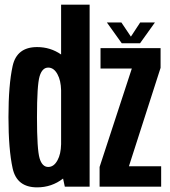

<svg xmlns="http://www.w3.org/2000/svg" viewBox="-20 -805 735 828"><path d="M259.5 0 252 -35Q203 3 140 3Q52.5 3 34.5 -79Q16.5 -161 16.5 -300Q16.5 -439 34.5 -520.5Q52.5 -602 140 -602Q197.5 -602 243.5 -570V-785H366.5V0ZM243.5 -183V-416Q242.5 -458 228 -484.5Q212.5 -513.5 188 -513.5Q162 -513.5 150.8 -476Q139.5 -438.5 139.5 -299.5Q139.5 -159.5 150.8 -122.2Q162 -85 188 -85Q212.5 -85 228 -114Q242.5 -140 243.5 -183ZM409.5 0V-85L548.5 -509.5H413.5V-597.5H672.5V-512.5L536 -88H675V0ZM505 -618.5 441 -708H503.5L544.5 -647L584.5 -708H648L584 -618.5Z"/></svg>

Font: Anybody Condensed SemiBold
Style: Regular
Weight: 600
Width: 3
Designer: Tyler Finck
Foundry: Etcetera Type Company
Version: Version 1.010; ttfautohint (v1.8.3) -l 8 -r 50 -G 200 -x 14 